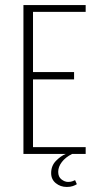

<svg xmlns="http://www.w3.org/2000/svg" viewBox="-20 -611 386 762"><path d="M73 0V-591H320V-564H111V-325H274V-296H111V-27H320V0ZM245 131Q220 131 201.5 116Q183 101 183 76Q183 47 202 27.5Q221 8 241 0H266Q240 13 225.5 32Q211 51 211 71Q211 91 224 101Q237 111 250 111Q260 111 267 108.5Q274 106 278 104L285 120Q279 124 269 127.5Q259 131 245 131Z"/></svg>

Font: Alumni Sans Thin ExtraLight
Style: Regular
Weight: 250
Version: Version 1.018